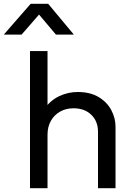

<svg xmlns="http://www.w3.org/2000/svg" viewBox="-78 -988 701 1008"><path d="M79.5 0V-720H171.5V-393.5L152.5 -413Q185.5 -460.5 232.2 -482.8Q279 -505 329.5 -505Q396 -505 440.2 -478.2Q484.5 -451.5 506.5 -409.5Q528.5 -367.5 528.5 -323V0H436.5V-296.5Q436.5 -351 401.5 -385.2Q366.5 -419.5 307.5 -419.5Q268.5 -419.5 237.8 -402.2Q207 -385 189.2 -353.8Q171.5 -322.5 171.5 -280.5V0ZM-58 -806.5 83 -968H175L309.5 -806.5H215.5L127 -911.5L35.5 -806.5Z"/></svg>

Font: Geologica Thin Roman Light
Style: Regular
Weight: 300
Version: Version 1.010;gftools[0.9.28]